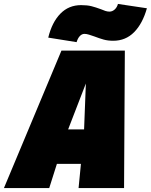

<svg xmlns="http://www.w3.org/2000/svg" viewBox="-60 -955 766 975"><path d="M574 -698 570 0H339L351 -123H229L190 0H-40L252 -698ZM367 -298 376 -531 286 -298ZM352 -929Q383 -929 404.5 -923.5Q426 -918 453 -908Q464 -903 475 -899.5Q486 -896 496 -896Q510 -896 522 -906.5Q534 -917 539 -935L686 -913Q664 -835 621 -791.5Q578 -748 515 -748Q488 -748 466.5 -754Q445 -760 419 -770Q405 -775 392 -779Q379 -783 369 -783Q356 -783 345.5 -772Q335 -761 329 -741L185 -764Q204 -842 246.5 -885.5Q289 -929 352 -929Z"/></svg>

Font: Azeret Mono Black
Style: Italic
Weight: 900
Italic angle: -12°
Designer: Martin Vácha
Foundry: Displaay
Version: Version 1.000; Glyphs 3.0.3, build 3074